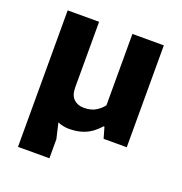

<svg xmlns="http://www.w3.org/2000/svg" viewBox="-118 -584 806 850"><g transform="rotate(20 284.5 -158.5)"><path d="M363 -480H511V0H402L387 -52H383Q374 -42 362 -31Q350 -20 333.5 -10.5Q317 -1 294 5Q271 11 241 11Q227 11 213.5 8Q200 5 189 0L206 73V163H58V-480H206V-171Q206 -134 224.5 -116.5Q243 -99 272 -99Q307 -99 329.5 -113.5Q352 -128 363 -144Z"/></g></svg>

Font: Mukta ExtraBold
Style: Regular
Weight: 800
Designer: Girish Dalvi and Yashodeep Gholap
Foundry: Ek Type
Version: Version 2.538;PS 1.002;hotconv 16.6.51;makeotf.lib2.5.65220;